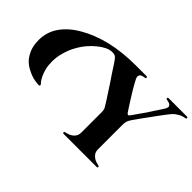

<svg xmlns="http://www.w3.org/2000/svg" viewBox="-517 -988 1302 1302"><g transform="rotate(45 134.0 -337.5)"><path d="M2 -626Q-19.5 -626 -45.9 -614.3Q-72.3 -601.6 -98.6 -580.1Q-126 -558.6 -151.4 -528.3Q-177.7 -497.1 -197.3 -460Q-217.8 -422.9 -229.5 -379.9Q-242.2 -337.9 -242.2 -291Q-242.2 -252.9 -234.4 -222.7Q-226.6 -193.4 -216.8 -173.8Q-207 -153.3 -198.2 -142.6Q-189.5 -131.8 -186.5 -128.9Q-182.6 -125 -184.6 -120.1Q-185.5 -114.3 -194.3 -114.3Q-197.3 -114.3 -213.9 -116.2Q-231.4 -118.2 -254.9 -124Q-279.3 -131.8 -305.7 -145.5Q-333 -159.2 -356.4 -182.6Q-378.9 -207 -394.5 -244.1Q-409.2 -280.3 -409.2 -333Q-409.2 -407.2 -366.2 -469.7Q-322.3 -532.2 -243.2 -577.1Q-165 -623 -57.6 -649.4Q50.8 -674.8 179.7 -674.8Q212.9 -674.8 279.3 -674.8Q284.2 -674.8 287.1 -672.9Q289.1 -670.9 289.1 -668Q290 -665 288.1 -662.1Q285.2 -659.2 281.2 -659.2Q275.4 -658.2 265.6 -656.2Q256.8 -654.3 249 -649.4Q242.2 -644.5 240.2 -635.7Q237.3 -627 243.2 -612.3Q248 -601.6 258.8 -583Q268.6 -564.5 282.2 -542Q295.9 -519.5 310.5 -496.1Q325.2 -472.7 337.9 -453.1Q350.6 -433.6 359.4 -419.9Q368.2 -406.2 371.1 -404.3Q378.9 -395.5 386.7 -403.3Q388.7 -405.3 399.4 -419.9Q409.2 -433.6 423.8 -455.1Q439.5 -476.6 456.1 -501Q472.7 -526.4 487.3 -548.8Q502.9 -571.3 513.7 -588.9Q525.4 -606.4 528.3 -612.3Q536.1 -627.9 534.2 -636.7Q531.2 -644.5 524.4 -649.4Q516.6 -654.3 507.8 -656.2Q499 -658.2 493.2 -659.2Q488.3 -659.2 486.3 -662.1Q484.4 -665 484.4 -668Q484.4 -670.9 487.3 -672.9Q489.3 -674.8 494.1 -674.8Q551.8 -674.8 667 -674.8Q671.9 -674.8 674.8 -672.9Q676.8 -670.9 676.8 -668Q676.8 -667 676.8 -667Q676.8 -664.1 674.8 -662.1Q672.9 -659.2 668.9 -659.2Q661.1 -658.2 650.4 -655.3Q639.6 -652.3 627.9 -646.5Q615.2 -639.6 601.6 -629.9Q587.9 -619.1 574.2 -601.6Q568.4 -593.8 553.7 -575.2Q540 -556.6 522.5 -533.2Q504.9 -509.8 486.3 -483.4Q467.8 -458 451.2 -435.5Q435.5 -413.1 423.8 -396.5Q413.1 -379.9 410.2 -375Q404.3 -363.3 402.3 -352.5Q399.4 -341.8 399.4 -324.2Q399.4 -247.1 399.4 -92.8Q399.4 -69.3 409.2 -54.7Q419.9 -40 432.6 -32.2Q446.3 -23.4 459 -20.5Q471.7 -16.6 477.5 -15.6Q482.4 -14.6 484.4 -12.7Q487.3 -9.8 486.3 -6.8Q486.3 -4.9 484.4 -2Q481.4 0 476.6 0Q372.1 0 162.1 0Q157.2 0 155.3 -2Q152.3 -4.9 152.3 -6.8Q152.3 -9.8 154.3 -12.7Q156.2 -14.6 161.1 -15.6Q167 -16.6 179.7 -20.5Q193.4 -23.4 206.1 -32.2Q219.7 -40 229.5 -54.7Q239.3 -69.3 239.3 -92.8Q239.3 -154.3 239.3 -276.4Q239.3 -283.2 239.3 -289.1Q239.3 -295.9 238.3 -301.8Q237.3 -308.6 235.4 -315.4Q232.4 -322.3 227.5 -330.1Q223.6 -336.9 210.9 -357.4Q198.2 -377.9 179.7 -405.3Q162.1 -432.6 141.6 -463.9Q120.1 -495.1 101.6 -523.4Q84 -551.8 69.3 -573.2Q54.7 -594.7 49.8 -601.6Q38.1 -617.2 28.3 -622.1Q17.6 -626 2 -626Z"/></g></svg>

Font: Mermaid
Style: Bold
Weight: 400
Designer: Scott Simpson
Version: Version 1.001